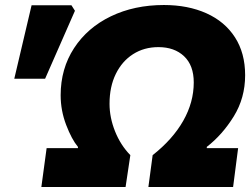

<svg xmlns="http://www.w3.org/2000/svg" viewBox="-20 -746 998 766"><path d="M166 -155H291V-160Q266 -190 244 -247.5Q222 -305 222 -366Q222 -472 275.5 -554Q329 -636 422.5 -681Q516 -726 634 -726Q730 -726 803.5 -693Q877 -660 917.5 -597Q958 -534 958 -446Q958 -355 912.5 -281.5Q867 -208 805 -160V-155H930L910 0H572L589 -127Q669 -190 711 -264Q753 -338 753 -417Q753 -485 714.5 -521.5Q676 -558 612 -558Q555 -558 511 -530Q467 -502 442 -451Q417 -400 417 -332Q417 -277 439 -222Q461 -167 500 -127L481 0H145ZM106 -725H265L279 -703L160 -432H37Z"/></svg>

Font: Nebula Sans Black
Style: Regular
Weight: 900
Italic angle: -9°
Designer: Paul D. Hunt for Adobe (as Source Sans)
Foundry: Nebula Entertainment & Broadcasting LLC
Version: Version 1.010